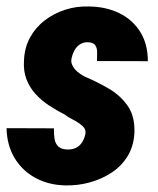

<svg xmlns="http://www.w3.org/2000/svg" viewBox="-26 -558 485 588"><path d="M235.4 -147.5Q238.3 -162.1 225.8 -172.9Q213.4 -183.6 197 -191.9Q180.7 -200.2 172.4 -207Q146.5 -220.2 123.3 -235.6Q100.1 -251 82.5 -270.5Q64.9 -290 55.2 -314.9Q45.4 -339.8 47.4 -371.6Q48.8 -411.6 65.9 -442.9Q83 -474.1 111.1 -495.6Q139.2 -517.1 174.1 -528.3Q209 -539.6 247.1 -538.1Q298.3 -537.6 339.1 -517.8Q379.9 -498 403.3 -460.7Q426.8 -423.3 426.8 -370.6L271 -371.1Q271.5 -384.8 271.5 -398.2Q271.5 -411.6 265.1 -420.2Q258.8 -428.7 240.2 -428.7Q227.1 -428.2 217.3 -421.1Q207.5 -414.1 201.7 -403.1Q195.8 -392.1 193.4 -380.4Q190.9 -370.1 194.1 -361.6Q197.3 -353 203.4 -345.9Q209.5 -338.9 217.5 -333.3Q225.6 -327.6 233.9 -323.2Q273.4 -306.6 308.3 -285.9Q343.3 -265.1 365.2 -233.6Q387.2 -202.1 385.7 -152.3Q383.8 -110.8 365 -80.1Q346.2 -49.3 315.7 -29.3Q285.2 -9.3 248.5 0.7Q211.9 10.7 174.3 9.8Q123 8.8 82.5 -13.2Q42 -35.2 18.6 -74.2Q-4.9 -113.3 -5.9 -165.5L139.2 -165Q138.7 -147 141.1 -132.3Q143.6 -117.7 153.1 -108.9Q162.6 -100.1 183.6 -100.1Q198.7 -100.6 209 -106.4Q219.2 -112.3 225.8 -122.8Q232.4 -133.3 235.4 -147.5Z"/></svg>

Font: Roboto Condensed Black
Style: Italic
Weight: 900
Italic angle: -12°
Designer: Christian Robertson
Foundry: Google
Version: Version 3.008; 2023